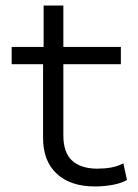

<svg xmlns="http://www.w3.org/2000/svg" viewBox="-20 -663 495 691"><path d="M321 8Q234 8 184.5 -37.5Q135 -83 135 -167V-432H22V-494H137V-643H208V-494H415V-432H208V-176Q208 -113 240 -84.5Q272 -56 330 -56Q356 -56 379 -60Q402 -64 424 -75L437 -15Q415 -3 384.5 2.5Q354 8 321 8Z"/></svg>

Font: Nunito Sans 7pt SemiExpanded Light
Style: Regular
Weight: 300
Width: 6
Designer: Vernon Adams
Foundry: Vernon Adams
Version: Version 3.101;gftools[0.9.27]